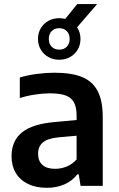

<svg xmlns="http://www.w3.org/2000/svg" viewBox="-20 -910 584 940"><path d="M483 -336V0H374.5L365.5 -56.5H358.5Q334 -24 295.2 -7.2Q256.5 9.5 209.5 9.5Q156 9.5 117 -9.5Q78 -28.5 57.2 -63.2Q36.5 -98 36.5 -145Q36.5 -221 88.5 -262.5Q140.5 -304 253 -313L355 -322.5V-344Q355 -385.5 341.8 -409.2Q328.5 -433 300.2 -443Q272 -453 224.5 -453Q191 -453 152 -447.2Q113 -441.5 77 -430V-530.5Q114 -542 159.8 -548Q205.5 -554 246.5 -554Q329.5 -554 381 -533.2Q432.5 -512.5 457.8 -465Q483 -417.5 483 -336ZM355 -129.5V-245.5L265.5 -237.5Q214 -232.5 190.2 -212.8Q166.5 -193 166.5 -157.5Q166.5 -121.5 187.8 -102.5Q209 -83.5 250 -83.5Q279 -83.5 306.2 -94.5Q333.5 -105.5 355 -129.5ZM357.5 -776.5Q374 -751.5 374 -719.5Q374 -690.5 360.5 -667.2Q347 -644 323.2 -630.8Q299.5 -617.5 270 -617.5Q240.5 -617.5 216.8 -630.8Q193 -644 179.5 -667.2Q166 -690.5 166 -719.5Q166 -748.5 179.5 -771.5Q193 -794.5 216.8 -807.8Q240.5 -821 270 -821Q284 -821 299.5 -817.5L358 -890H455.5ZM321 -719.5Q321 -743.5 306.8 -757.8Q292.5 -772 270 -772Q247.5 -772 233.2 -757.8Q219 -743.5 219 -719.5Q219 -695.5 233 -681.2Q247 -667 270 -667Q293 -667 307 -681.2Q321 -695.5 321 -719.5Z"/></svg>

Font: Encode Sans SemiBold
Style: Regular
Weight: 600
Designer: Multiple Designers
Foundry: Impallari Type
Version: Version 2.000